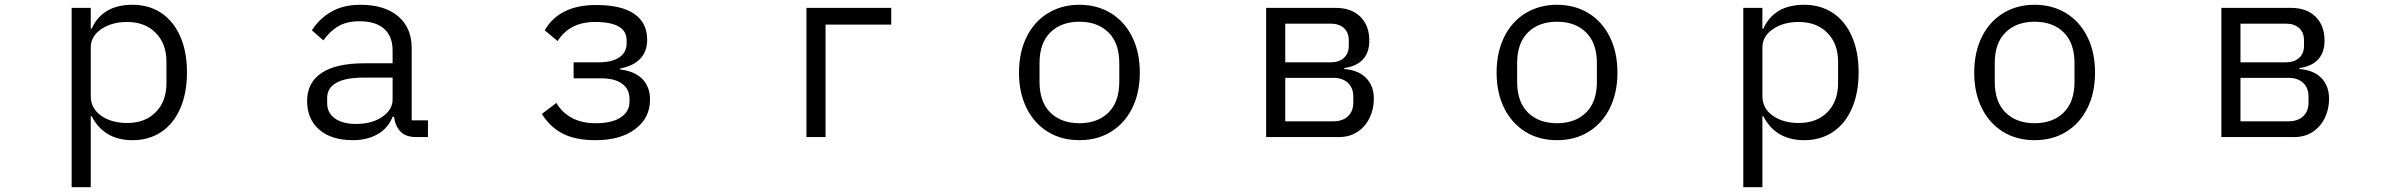

<svg xmlns="http://www.w3.org/2000/svg" viewBox="-20 -574 10040 804"><path d="M280 210V-541H360V-454H364Q409 -554 535 -554Q604 -554 655.5 -519.5Q707 -485 735 -421Q763 -357 763 -271Q763 -185 735 -120.5Q707 -56 655.5 -21.5Q604 13 535 13Q416 13 364 -87H360V210ZM677 -226V-316Q677 -391 632 -436.5Q587 -482 512 -482Q448 -482 404 -452Q360 -422 360 -375V-172Q360 -120 403.5 -89.5Q447 -59 512 -59Q588 -59 632.5 -104.5Q677 -150 677 -226Z M1266 -151Q1266 -228 1326.5 -268.5Q1387 -309 1506 -309H1624V-363Q1624 -422 1588.5 -453.5Q1553 -485 1485 -485Q1433 -485 1398 -465Q1363 -445 1334 -405L1286 -447Q1317 -496 1367.5 -525Q1418 -554 1489 -554Q1590 -554 1647 -506Q1704 -458 1704 -372V-70H1772V0H1723Q1679 0 1657 -23Q1635 -46 1630 -85H1624Q1606 -38 1562 -12.5Q1518 13 1457 13Q1368 13 1317 -31Q1266 -75 1266 -151ZM1624 -158V-249H1502Q1426 -249 1388 -227Q1350 -205 1350 -165V-142Q1350 -101 1382.5 -78Q1415 -55 1471 -55Q1537 -55 1580.5 -84.5Q1624 -114 1624 -158Z M2249 -97 2310 -143Q2333 -103 2374.5 -80.5Q2416 -58 2474 -58Q2543 -58 2579.5 -82.5Q2616 -107 2616 -147V-160Q2616 -201 2585 -223.5Q2554 -246 2498 -246H2382V-313H2487Q2543 -313 2573.5 -334Q2604 -355 2604 -392V-405Q2604 -482 2472 -482Q2365 -482 2315 -402L2261 -447Q2322 -553 2476 -553Q2583 -553 2636.5 -515.5Q2690 -478 2690 -408Q2690 -310 2577 -287V-283Q2638 -276 2670 -243Q2702 -210 2702 -157Q2702 -80 2640 -33.5Q2578 13 2474 13Q2390 13 2336.5 -14.5Q2283 -42 2249 -97Z M3437 0H3357V-541H3712V-471H3437Z M4247 -270Q4247 -355 4279 -419.5Q4311 -484 4368.5 -519Q4426 -554 4500 -554Q4574 -554 4631.5 -519Q4689 -484 4721 -419.5Q4753 -355 4753 -270Q4753 -185 4721 -121Q4689 -57 4632 -22Q4575 13 4500 13Q4425 13 4368 -22Q4311 -57 4279 -121Q4247 -185 4247 -270ZM4667 -232V-309Q4667 -394 4621.5 -438.5Q4576 -483 4500 -483Q4424 -483 4378.5 -438.5Q4333 -394 4333 -309V-232Q4333 -147 4378.5 -102.5Q4424 -58 4500 -58Q4576 -58 4621.5 -102.5Q4667 -147 4667 -232Z M5282 0V-541H5573Q5639 -541 5676.5 -504Q5714 -467 5714 -404Q5714 -354 5687 -325Q5660 -296 5609 -289V-285Q5670 -280 5701.5 -246.5Q5733 -213 5733 -161Q5733 -117 5715 -80Q5697 -43 5664 -21.5Q5631 0 5587 0ZM5552 -313Q5587 -313 5607.5 -331.5Q5628 -350 5628 -382V-406Q5628 -438 5607.5 -456.5Q5587 -475 5552 -475H5362V-313ZM5563 -66Q5602 -66 5624.5 -87Q5647 -108 5647 -145V-169Q5647 -206 5624.5 -227Q5602 -248 5563 -248H5362V-66Z M6247 -270Q6247 -355 6279 -419.5Q6311 -484 6368.5 -519Q6426 -554 6500 -554Q6574 -554 6631.5 -519Q6689 -484 6721 -419.5Q6753 -355 6753 -270Q6753 -185 6721 -121Q6689 -57 6632 -22Q6575 13 6500 13Q6425 13 6368 -22Q6311 -57 6279 -121Q6247 -185 6247 -270ZM6667 -232V-309Q6667 -394 6621.5 -438.5Q6576 -483 6500 -483Q6424 -483 6378.5 -438.5Q6333 -394 6333 -309V-232Q6333 -147 6378.5 -102.5Q6424 -58 6500 -58Q6576 -58 6621.5 -102.5Q6667 -147 6667 -232Z M7280 210V-541H7360V-454H7364Q7409 -554 7535 -554Q7604 -554 7655.5 -519.5Q7707 -485 7735 -421Q7763 -357 7763 -271Q7763 -185 7735 -120.5Q7707 -56 7655.5 -21.5Q7604 13 7535 13Q7416 13 7364 -87H7360V210ZM7677 -226V-316Q7677 -391 7632 -436.5Q7587 -482 7512 -482Q7448 -482 7404 -452Q7360 -422 7360 -375V-172Q7360 -120 7403.5 -89.5Q7447 -59 7512 -59Q7588 -59 7632.5 -104.5Q7677 -150 7677 -226Z M8247 -270Q8247 -355 8279 -419.5Q8311 -484 8368.5 -519Q8426 -554 8500 -554Q8574 -554 8631.5 -519Q8689 -484 8721 -419.5Q8753 -355 8753 -270Q8753 -185 8721 -121Q8689 -57 8632 -22Q8575 13 8500 13Q8425 13 8368 -22Q8311 -57 8279 -121Q8247 -185 8247 -270ZM8667 -232V-309Q8667 -394 8621.5 -438.5Q8576 -483 8500 -483Q8424 -483 8378.5 -438.5Q8333 -394 8333 -309V-232Q8333 -147 8378.5 -102.5Q8424 -58 8500 -58Q8576 -58 8621.5 -102.5Q8667 -147 8667 -232Z M9282 0V-541H9573Q9639 -541 9676.5 -504Q9714 -467 9714 -404Q9714 -354 9687 -325Q9660 -296 9609 -289V-285Q9670 -280 9701.5 -246.5Q9733 -213 9733 -161Q9733 -117 9715 -80Q9697 -43 9664 -21.5Q9631 0 9587 0ZM9552 -313Q9587 -313 9607.5 -331.5Q9628 -350 9628 -382V-406Q9628 -438 9607.5 -456.5Q9587 -475 9552 -475H9362V-313ZM9563 -66Q9602 -66 9624.5 -87Q9647 -108 9647 -145V-169Q9647 -206 9624.5 -227Q9602 -248 9563 -248H9362V-66Z"/></svg>

Font: IBM Plex Sans JP
Style: Regular
Weight: 400
Designer: Mike Abbink; Paul van der Laan; Pieter van Rosmalen; Wujin Sim; Yejin Wi; Jinhee Kim; Boomi Park; Yona Kim; Kichan Ma
Foundry: Sandoll Inc.
Version: Version 1.001